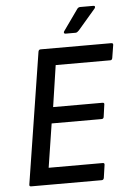

<svg xmlns="http://www.w3.org/2000/svg" viewBox="-57 -884 625 927"><g transform="rotate(-5 255.0 -421.0)"><path d="M56 0Q46 0 48 -10L148 -645Q150 -655 159 -655H501Q512 -655 510 -645L500 -583Q498 -573 490 -573H225L195 -372H434Q445 -372 442 -361L434 -304Q433 -294 423 -294H181L148 -82H410Q420 -82 418 -72L409 -10Q407 0 398 0ZM285 -720Q280 -720 278.5 -724Q277 -728 280 -732L351 -832Q357 -842 367 -842H431Q437 -842 438.5 -838.5Q440 -835 436 -829L351 -730Q347 -726 343 -723Q339 -720 334 -720Z"/></g></svg>

Font: Sofia Sans Semi Condensed Medium
Style: Italic
Weight: 500
Italic angle: -9°
Version: Version 4.100